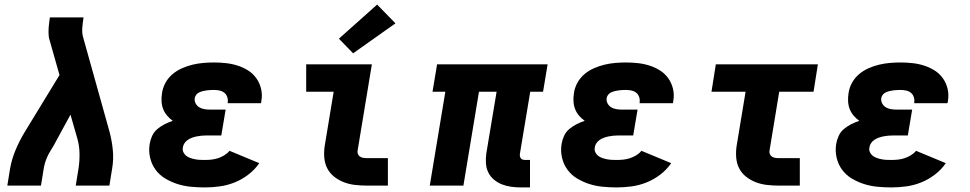

<svg xmlns="http://www.w3.org/2000/svg" viewBox="-20 -811 4240 839"><path d="M12 0 24 -74Q31 -115 48 -155.5Q65 -196 88 -234L240 -483L202 -617Q200 -626 197 -634.5Q194 -643 193 -652Q192 -661 192 -670.5Q192 -680 192.5 -689.5Q193 -699 194.5 -708.5Q196 -718 197 -728L198 -735H345L344 -728Q341 -708 339.5 -687.5Q338 -667 343 -649L459 -234Q469 -196 473 -155.5Q477 -115 470 -74L458 0H311L323 -74Q328 -106 327.5 -139Q327 -172 319 -202L288 -310L214 -174Q207 -162 199.5 -150Q192 -138 186.5 -125.5Q181 -113 177 -100Q173 -87 171 -74L159 0Z M875 8Q844 8 813.5 5Q783 2 755 -7Q727 -16 702 -31Q677 -46 660 -69Q643 -92 636 -121.5Q629 -151 634 -182Q637 -200 645 -217.5Q653 -235 668 -247.5Q683 -260 700 -268.5Q717 -277 735 -283Q721 -293 710 -306Q699 -319 693 -334.5Q687 -350 686 -368Q685 -386 688 -404Q691 -427 703 -449Q715 -471 734 -487Q753 -503 776 -513Q799 -523 822 -528.5Q845 -534 868.5 -536Q892 -538 915 -538Q942 -538 968.5 -535Q995 -532 1019.5 -524Q1044 -516 1065 -502.5Q1086 -489 1100.5 -468.5Q1115 -448 1121 -422Q1127 -396 1122 -369Q1122 -367 1121.5 -364.5Q1121 -362 1120 -360H975Q975 -361 975 -361.5Q975 -362 975 -363Q977 -375 973 -387Q969 -399 960 -406Q951 -413 939 -415.5Q927 -418 915 -418Q907 -418 899 -417.5Q891 -417 883 -416Q875 -415 867 -413Q859 -411 851 -407.5Q843 -404 837.5 -397Q832 -390 831 -382Q829 -370 835 -359Q841 -348 851 -342Q861 -336 873.5 -334Q886 -332 899 -332H966L947 -219H880Q870 -219 860 -218Q850 -217 840 -215Q830 -213 820 -209.5Q810 -206 801 -200Q792 -194 786 -185Q780 -176 779 -166Q777 -155 781.5 -145.5Q786 -136 794 -130Q802 -124 812 -120.5Q822 -117 832.5 -115Q843 -113 853.5 -112.5Q864 -112 875 -112Q889 -112 903.5 -113.5Q918 -115 932 -119.5Q946 -124 959.5 -132Q973 -140 983 -152L1113 -98Q1093 -69 1064.5 -47.5Q1036 -26 1004.5 -13.5Q973 -1 940 3.5Q907 8 875 8Z M1582 0Q1556 0 1530.5 -3Q1505 -6 1482 -15Q1459 -24 1440 -39Q1421 -54 1410 -75.5Q1399 -97 1397 -123Q1395 -149 1399 -174L1438 -410H1318V-530H1605L1543 -155Q1541 -147 1543.5 -139.5Q1546 -132 1552 -127.5Q1558 -123 1566 -121.5Q1574 -120 1582 -120H1675V0ZM1523 -578 1461 -642 1628 -791 1708 -709Z M2256 8Q2234 8 2213 5Q2192 2 2173 -5.5Q2154 -13 2138.5 -26Q2123 -39 2114 -57Q2105 -75 2103.5 -96.5Q2102 -118 2105 -140L2150 -410H2073L2005 0H1858L1926 -410H1870L1890 -530H2373L2353 -410H2297L2252 -140Q2251 -134 2252 -128.5Q2253 -123 2256 -119Q2259 -115 2264.5 -113.5Q2270 -112 2276 -112H2296V8Z M2675 8Q2644 8 2613.5 5Q2583 2 2555 -7Q2527 -16 2502 -31Q2477 -46 2460 -69Q2443 -92 2436 -121.5Q2429 -151 2434 -182Q2437 -200 2445 -217.5Q2453 -235 2468 -247.5Q2483 -260 2500 -268.5Q2517 -277 2535 -283Q2521 -293 2510 -306Q2499 -319 2493 -334.5Q2487 -350 2486 -368Q2485 -386 2488 -404Q2491 -427 2503 -449Q2515 -471 2534 -487Q2553 -503 2576 -513Q2599 -523 2622 -528.5Q2645 -534 2668.5 -536Q2692 -538 2715 -538Q2742 -538 2768.5 -535Q2795 -532 2819.5 -524Q2844 -516 2865 -502.5Q2886 -489 2900.5 -468.5Q2915 -448 2921 -422Q2927 -396 2922 -369Q2922 -367 2921.5 -364.5Q2921 -362 2920 -360H2775Q2775 -361 2775 -361.5Q2775 -362 2775 -363Q2777 -375 2773 -387Q2769 -399 2760 -406Q2751 -413 2739 -415.5Q2727 -418 2715 -418Q2707 -418 2699 -417.5Q2691 -417 2683 -416Q2675 -415 2667 -413Q2659 -411 2651 -407.5Q2643 -404 2637.5 -397Q2632 -390 2631 -382Q2629 -370 2635 -359Q2641 -348 2651 -342Q2661 -336 2673.5 -334Q2686 -332 2699 -332H2766L2747 -219H2680Q2670 -219 2660 -218Q2650 -217 2640 -215Q2630 -213 2620 -209.5Q2610 -206 2601 -200Q2592 -194 2586 -185Q2580 -176 2579 -166Q2577 -155 2581.5 -145.5Q2586 -136 2594 -130Q2602 -124 2612 -120.5Q2622 -117 2632.5 -115Q2643 -113 2653.5 -112.5Q2664 -112 2675 -112Q2689 -112 2703.5 -113.5Q2718 -115 2732 -119.5Q2746 -124 2759.5 -132Q2773 -140 2783 -152L2913 -98Q2893 -69 2864.5 -47.5Q2836 -26 2804.5 -13.5Q2773 -1 2740 3.5Q2707 8 2675 8Z M3382 0Q3356 0 3330.5 -3Q3305 -6 3282 -15Q3259 -24 3240 -39Q3221 -54 3210 -75.5Q3199 -97 3197 -123Q3195 -149 3199 -174L3238 -410H3089L3108 -530H3554L3535 -410H3385L3343 -155Q3341 -147 3343.5 -139.5Q3346 -132 3352 -127.5Q3358 -123 3366 -121.5Q3374 -120 3382 -120H3475V0Z M3875 8Q3844 8 3813.5 5Q3783 2 3755 -7Q3727 -16 3702 -31Q3677 -46 3660 -69Q3643 -92 3636 -121.5Q3629 -151 3634 -182Q3637 -200 3645 -217.5Q3653 -235 3668 -247.5Q3683 -260 3700 -268.5Q3717 -277 3735 -283Q3721 -293 3710 -306Q3699 -319 3693 -334.5Q3687 -350 3686 -368Q3685 -386 3688 -404Q3691 -427 3703 -449Q3715 -471 3734 -487Q3753 -503 3776 -513Q3799 -523 3822 -528.5Q3845 -534 3868.5 -536Q3892 -538 3915 -538Q3942 -538 3968.5 -535Q3995 -532 4019.5 -524Q4044 -516 4065 -502.5Q4086 -489 4100.5 -468.5Q4115 -448 4121 -422Q4127 -396 4122 -369Q4122 -367 4121.5 -364.5Q4121 -362 4120 -360H3975Q3975 -361 3975 -361.5Q3975 -362 3975 -363Q3977 -375 3973 -387Q3969 -399 3960 -406Q3951 -413 3939 -415.5Q3927 -418 3915 -418Q3907 -418 3899 -417.5Q3891 -417 3883 -416Q3875 -415 3867 -413Q3859 -411 3851 -407.5Q3843 -404 3837.5 -397Q3832 -390 3831 -382Q3829 -370 3835 -359Q3841 -348 3851 -342Q3861 -336 3873.5 -334Q3886 -332 3899 -332H3966L3947 -219H3880Q3870 -219 3860 -218Q3850 -217 3840 -215Q3830 -213 3820 -209.5Q3810 -206 3801 -200Q3792 -194 3786 -185Q3780 -176 3779 -166Q3777 -155 3781.5 -145.5Q3786 -136 3794 -130Q3802 -124 3812 -120.5Q3822 -117 3832.5 -115Q3843 -113 3853.5 -112.5Q3864 -112 3875 -112Q3889 -112 3903.5 -113.5Q3918 -115 3932 -119.5Q3946 -124 3959.5 -132Q3973 -140 3983 -152L4113 -98Q4093 -69 4064.5 -47.5Q4036 -26 4004.5 -13.5Q3973 -1 3940 3.5Q3907 8 3875 8Z"/></svg>

Font: Iosevka Curly Heavy Extended
Style: Italic
Weight: 900
Width: 7
Italic angle: -9°
Monospace: yes
Designer: Belleve Invis
Foundry: Belleve Invis
Version: Version 11.1.0; ttfautohint (v1.8.3)